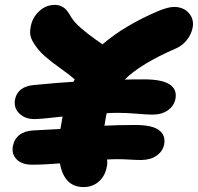

<svg xmlns="http://www.w3.org/2000/svg" viewBox="-20 -740 803 779"><path d="M109.9 -71.8Q68.4 -71.8 47.4 -93.5Q26.4 -115.2 32.2 -147Q44.4 -207 116.2 -210.9Q170.4 -213.4 225.1 -216.8Q231.4 -256.3 233.9 -267.1Q143.6 -256.8 120.1 -256.8Q81.5 -256.8 58.1 -279.8Q34.7 -302.7 41 -336.9Q51.8 -388.7 117.2 -395Q224.1 -405.3 277.8 -408.2Q281.2 -415 283.2 -418Q263.7 -435.5 227.1 -461.4Q190.4 -487.3 162.8 -511.2Q135.3 -535.2 118.2 -563Q106 -581.5 103.3 -597.4Q100.6 -613.3 105 -633.8Q111.8 -669.4 139.2 -694.8Q166.5 -720.2 203.1 -720.2Q240.7 -720.2 262.2 -681.2Q270.5 -666.5 281.2 -653.3Q292 -640.1 309.3 -625.5Q326.7 -610.8 334.5 -604.5Q342.3 -598.1 367.2 -580.3Q392.1 -562.5 396 -560.1Q483.9 -636.2 621.1 -694.8Q662.1 -711.9 686 -711.9Q724.6 -711.9 746.6 -686.5Q768.6 -661.1 761.2 -626Q755.9 -600.1 738 -577.6Q720.2 -555.2 694.8 -543.9Q549.8 -481 485.8 -417Q511.7 -418 564.9 -418Q706.1 -418 691.9 -338.9Q686 -310.1 661.1 -292.5Q636.2 -274.9 598.1 -274.9Q578.6 -274.9 535.6 -278.6Q492.7 -282.2 458 -282.2Q434.6 -282.2 413.1 -280.8Q412.6 -279.8 412.1 -277.3Q411.6 -274.9 411.1 -273.9Q404.3 -236.3 403.8 -230Q462.4 -232.9 527.8 -232.9Q597.7 -232.9 625.2 -211.9Q652.8 -190.9 646 -153.8Q640.1 -125.5 615 -108.2Q589.8 -90.8 551.8 -90.8Q535.6 -90.8 507.1 -92.5Q478.5 -94.2 456.1 -94.2Q435.5 -94.2 414.1 -92.8Q417 -79.6 413.1 -62Q405.8 -24.9 380.4 -2.9Q355 19 318.8 19Q240.7 19 223.1 -77.1Q158.7 -71.8 109.9 -71.8Z"/></svg>

Font: Shantell Sans Irregular
Style: Italic
Weight: 800
Italic angle: -11.31°
Designer: Stephen Nixon, Anya Danilova, Shantell Martin
Foundry: Arrow Type
Version: Version 1.006;[9816181b4]